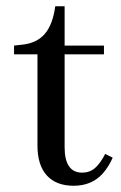

<svg xmlns="http://www.w3.org/2000/svg" viewBox="-20 -584 389 615"><path d="M216 11Q160 11 130 -22Q100 -55 100 -118V-410H25V-438L52 -441Q98 -446 123.5 -475.5Q149 -505 157 -564H187V-112Q187 -72 201 -51.5Q215 -31 243 -31Q267 -31 284 -45.5Q301 -60 317 -91L341 -79Q335 -65 326.5 -51.5Q318 -38 308 -27Q273 11 216 11ZM180 -410V-438H313V-410Z"/></svg>

Font: Baskervville Medium
Style: Regular
Weight: 500
Version: Version 1.100